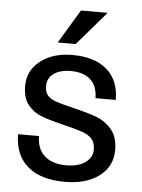

<svg xmlns="http://www.w3.org/2000/svg" viewBox="-52 -754 599 810"><g transform="rotate(5 247.0 -349.0)"><path d="M437 -349H351Q351 -400 321.5 -427Q292 -454 238 -454Q192 -454 165.5 -434.5Q139 -415 139 -382Q139 -356 151.5 -342Q164 -328 187 -320Q210 -312 261 -300Q327 -284 363.5 -270Q400 -256 426.5 -224.5Q453 -193 453 -138Q453 -69 398.5 -27.5Q344 14 252 14Q151 14 95.5 -33Q40 -80 39 -169H128Q128 -115 160.5 -85.5Q193 -56 253 -56Q303 -56 333 -77Q363 -98 363 -132Q363 -161 349 -177Q335 -193 308 -202.5Q281 -212 223 -226Q162 -241 130 -253.5Q98 -266 74.5 -294.5Q51 -323 51 -375Q51 -440 103.5 -481Q156 -522 239 -522Q333 -522 385 -477Q437 -432 437 -349ZM172 -569 258 -712H371L248 -569Z"/></g></svg>

Font: CST
Style: Regular
Weight: 400
Version: Version 1.00